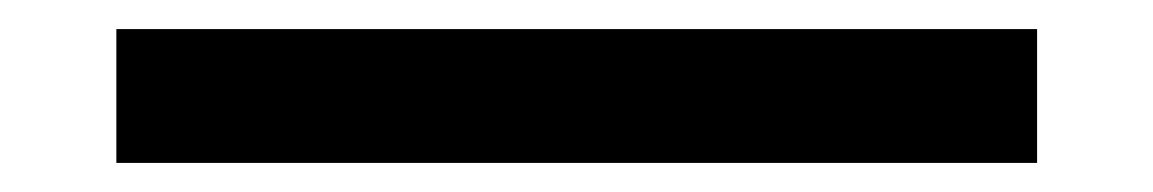

<svg xmlns="http://www.w3.org/2000/svg" viewBox="-20 -112 793 132"><path d="M60 0V-92H693V0Z"/></svg>

Font: Aneo
Style: Bold
Weight: 700
Designer: Anastasios Pappas
Foundry: Anastasios Pappas
Version: Version 1.000